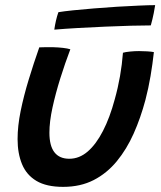

<svg xmlns="http://www.w3.org/2000/svg" viewBox="-20 -702 629 748"><path d="M459 -496.5Q469 -499.5 486.8 -501.2Q504.5 -503 521.5 -503Q535.5 -503 552.8 -502Q570 -501 579.5 -499Q574.5 -453 566.5 -405.8Q558.5 -358.5 546.5 -312.5Q528 -243 500.8 -181.8Q473.5 -120.5 435 -73.8Q396.5 -27 345 -0.5Q293.5 26 226 26Q161 26 122 2.8Q83 -20.5 65.8 -62.5Q48.5 -104.5 48.5 -160Q48.5 -211 60.5 -269.8Q72.5 -328.5 91.8 -391.8Q111 -455 133 -517.5Q143.5 -518 159.5 -518.2Q175.5 -518.5 189 -518Q207.5 -517.5 225.2 -515.5Q243 -513.5 254 -510Q233.5 -456 215 -397Q196.5 -338 184.5 -283Q172.5 -228 172.5 -185Q172.5 -134 192 -108.8Q211.5 -83.5 250 -83.5Q289 -83.5 321.8 -111.8Q354.5 -140 381.2 -192Q408 -244 427 -315Q439.5 -359.5 447.5 -405Q455.5 -450.5 459 -496.5ZM567.5 -603Q536.5 -603 490 -601.8Q443.5 -600.5 390.2 -598.2Q337 -596 285 -593Q233 -590 191.5 -586.5Q194 -604 198 -621.5Q202 -639 207.5 -654.5Q228 -658 264.5 -661.8Q301 -665.5 346 -669.2Q391 -673 436.8 -675.8Q482.5 -678.5 521.5 -680.2Q560.5 -682 584.5 -682Q583.5 -673.5 579 -650.8Q574.5 -628 567.5 -603Z"/></svg>

Font: Grandstander Thin Medium
Style: Italic
Weight: 500
Italic angle: -15°
Version: Version 1.200